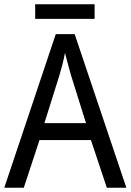

<svg xmlns="http://www.w3.org/2000/svg" viewBox="-20 -875 610 895"><path d="M478 0 404 -222H164L91 0H0L240 -716H328L569 0ZM311 -524Q308 -535 302.5 -555Q297 -575 291.5 -595.5Q286 -616 283 -629Q278 -601 270.5 -573Q263 -545 257 -524L187 -301H381ZM421 -855V-787H144V-855Z"/></svg>

Font: Noto Sans Sinhala SemiCondensed
Style: Regular
Weight: 400
Width: 4
Designer: Jelle Bosma - Monotype Design Team
Foundry: Monotype Imaging Inc.
Version: Version 2.006; ttfautohint (v1.8.4.7-5d5b)